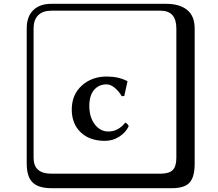

<svg xmlns="http://www.w3.org/2000/svg" viewBox="-20 -774 1140 1006"><path d="M538 -332Q498 -332 473 -303Q448 -274 448 -219Q448 -160 476.5 -122.5Q505 -85 548 -85Q599 -85 636 -131H638Q653 -122 654 -112Q639 -80 605 -58Q571 -36 530 -36Q449 -36 402.5 -81Q356 -126 356 -200Q356 -278 408.5 -325.5Q461 -373 539 -373Q601 -373 647 -349L648 -347L631 -271L618 -270Q602 -297 580.5 -314.5Q559 -332 538 -332ZM249 -718Q204 -718 180 -694Q156 -670 156 -625V53Q156 136 249 136H821Q866 136 885 117Q904 98 904 53V-625Q904 -718 821 -718ZM1000 84Q1000 153 973.5 182.5Q947 212 881 212H249Q181 212 150.5 181.5Q120 151 120 84V-625Q120 -687 154 -720.5Q188 -754 249 -754H851Q921 -754 960.5 -722Q1000 -690 1000 -625Z"/></svg>

Font: Libertinus Keyboard
Style: Regular
Weight: 700
Designer: Philipp H. Poll
Foundry: Khaled Hosny
Version: Version 6.7